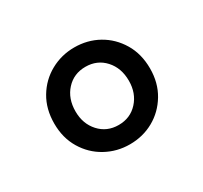

<svg xmlns="http://www.w3.org/2000/svg" viewBox="-71 -780 482 455"><g transform="rotate(-30 170.5 -552.5)"><path d="M171 -420Q136 -420 106 -436.5Q76 -453 58 -483Q40 -513 40 -552Q40 -592 58 -622Q76 -652 106 -668.5Q136 -685 171 -685Q207 -685 236.5 -668.5Q266 -652 284 -622Q302 -592 302 -552Q302 -513 284 -483Q266 -453 236.5 -436.5Q207 -420 171 -420ZM171 -473Q203 -473 223.5 -495.5Q244 -518 244 -552Q244 -587 223.5 -609.5Q203 -632 171 -632Q139 -632 118.5 -609.5Q98 -587 98 -552Q98 -518 118.5 -495.5Q139 -473 171 -473Z"/></g></svg>

Font: Assistant SemiBold
Style: Regular
Weight: 600
Designer: Hebrew By Ben Nathan, Latin by Paul Hunt
Version: Version 3.000